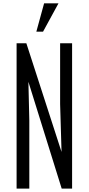

<svg xmlns="http://www.w3.org/2000/svg" viewBox="-20 -1115 524 1135"><path d="M78.1 0V-859.4H135.7L343.8 -216.8L335.4 -499.5V-859.4H406.2V0H344.7L147.9 -631.3L153.3 -403.3V0ZM194.8 -927.7 240.7 -1095.2H325.7L234.4 -927.7Z"/></svg>

Font: Antonio ExtraLight
Style: Regular
Weight: 250
Designer: Vernon Adams
Foundry: Vernon Adams
Version: Version 1.002